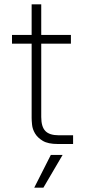

<svg xmlns="http://www.w3.org/2000/svg" viewBox="-20 -660 400 880"><path d="M245 0Q200 0 176 -14.5Q152 -29 140.5 -48.5Q129 -68 127 -88Q125 -108 125 -119V-460H35V-500H125V-640H169V-500H305V-460H169V-124Q169 -79 188 -59.5Q207 -40 249 -40H315V0H245ZM213 50H267L179 200H137Z"/></svg>

Font: PT Root UI Light
Style: Regular
Weight: 300
Designer: Vitaly Kuzmin
Foundry: ParaType Ltd.
Version: Version 2.000G